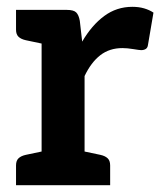

<svg xmlns="http://www.w3.org/2000/svg" viewBox="-20 -543 478 563"><path d="M102 0V-514H176Q196 -514 203.5 -506.5Q211 -499 214 -482L221 -421Q249 -469 285.5 -496Q322 -523 368 -523Q387 -523 402.5 -518.5Q418 -514 430 -506L414 -412Q413 -403 407.5 -399.5Q402 -396 394 -396Q389 -396 371 -399Q353 -402 339 -402Q301 -402 274 -381Q247 -360 228 -320V0ZM204 0 217 -101 274 -89Q288 -86 295.5 -79Q303 -72 303 -58V0ZM27 0V-58Q27 -72 34.5 -79Q42 -86 56 -89L113 -101L126 0ZM126 -514 113 -413 56 -425Q42 -428 34.5 -435Q27 -442 27 -456V-514Z"/></svg>

Font: Aleo
Style: Bold
Weight: 700
Designer: Alessio Laiso
Foundry: Alessio Laiso
Version: Version 2.001;gftools[0.9.29]